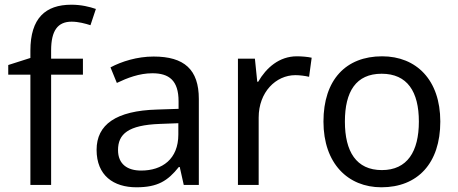

<svg xmlns="http://www.w3.org/2000/svg" viewBox="-20 -785 1943 815"><path d="M332 -468V-536H197V-571C197 -655 225 -693 284 -693C313 -693 342 -685 364 -678L387 -747C361 -756 325 -765 283 -765C173 -765 109 -708 109 -570V-539L15 -509V-468H109V0H197V-468Z M632 -545C562 -545 496 -524 449 -499L476 -433C520 -454 571 -474 627 -474C697 -474 738 -444 738 -355V-323L647 -320C472 -315 390 -256 390 -149C390 -40 462 10 559 10C649 10 692 -17 739 -76H743L760 0H824V-365C824 -490 762 -545 632 -545ZM658 -259 737 -262V-214C737 -110 669 -61 579 -61C521 -61 481 -88 481 -148C481 -216 524 -254 658 -259Z M1240 -546C1165 -546 1110 -497 1076 -438H1072L1062 -536H990V0H1078V-286C1078 -394 1151 -466 1234 -466C1252 -466 1275 -463 1292 -459L1303 -540C1285 -544 1260 -546 1240 -546Z M1849 -269C1849 -446 1747 -546 1602 -546C1448 -546 1353 -446 1353 -269C1353 -91 1457 10 1599 10C1752 10 1849 -91 1849 -269ZM1444 -269C1444 -396 1491 -472 1600 -472C1709 -472 1758 -396 1758 -269C1758 -142 1709 -63 1601 -63C1492 -63 1444 -142 1444 -269Z"/></svg>

Font: Noto Sans Kayah Li
Style: Regular
Weight: 400
Designer: Monotype Design Team, Sérgio Martins
Foundry: Monotype Imaging Inc.
Version: Version 2.002